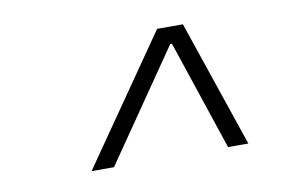

<svg xmlns="http://www.w3.org/2000/svg" viewBox="-44 -765 674 437"><g transform="rotate(-10 293.0 -546.5)"><path d="M136.7 -400.4 339.8 -693.4H399.4L499 -400.4H452.1L367.2 -654.3H363.3L188.5 -400.4Z"/></g></svg>

Font: CaskaydiaCove NF ExtraLight
Style: Italic
Weight: 200
Italic angle: -10°
Designer: Aaron Bell
Foundry: Saja Typeworks
Version: Version 2111.001; VTT 6.35;Nerd Fonts 3.2.1